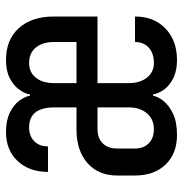

<svg xmlns="http://www.w3.org/2000/svg" viewBox="-5 -595 610 640"><g transform="rotate(-90 300.0 -275.0)"><path d="M170 10Q108 10 71.5 -28Q35 -66 35 -130V-190Q35 -252 76.5 -288.5Q118 -325 188 -325H262V-399Q262 -483 195 -483Q167 -483 149.5 -466Q132 -449 132 -420H47Q47 -483 83.5 -521.5Q120 -560 180 -560Q219 -560 245 -547Q271 -534 284.5 -515.5Q298 -497 301 -480H305Q308 -497 321 -515.5Q334 -534 358.5 -547Q383 -560 420 -560Q488 -560 526.5 -517Q565 -474 565 -400V-255H343V-150Q343 -113 361.5 -90Q380 -67 410 -67Q442 -67 461 -84Q480 -101 480 -130H565Q565 -67 525 -28.5Q485 10 420 10Q383 10 358 -3Q333 -16 320.5 -34.5Q308 -53 305 -70H301Q298 -53 283 -34.5Q268 -16 240.5 -3Q213 10 170 10ZM343 -325H480V-400Q480 -438 461.5 -460.5Q443 -483 410 -483Q379 -483 361 -460.5Q343 -438 343 -400ZM190 -67Q222 -67 242 -90Q262 -113 262 -150V-255H190Q159 -255 142 -237.5Q125 -220 125 -190V-130Q125 -101 142.5 -84Q160 -67 190 -67Z"/></g></svg>

Font: JetBrainsMono NF
Style: Regular
Weight: 400
Designer: Philipp Nurullin, Konstantin Bulenkov
Foundry: JetBrains
Version: Version 2.251; ttfautohint (v1.8.3);Nerd Fonts 2.2.2